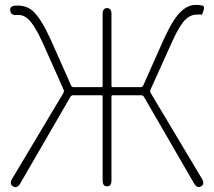

<svg xmlns="http://www.w3.org/2000/svg" viewBox="-20 -759 872 782"><path d="M33 0Q17 -10 29 -30L238 -380Q242 -387 239 -394L152 -589Q121 -657 94 -682Q74 -700 49 -698Q25 -695 22 -715Q18 -735 43 -736Q86 -739 114 -714Q147 -684 185 -601L270 -410Q273 -404 280 -404H393Q398 -404 398 -409V-702Q398 -726 416 -726Q434 -726 434 -702V-409Q434 -404 439 -404H553Q560 -404 563 -410L648 -601Q686 -684 719 -714Q747 -739 777 -739Q790 -739 802 -737Q815 -735 809 -716Q803 -698 800.5 -699Q798 -700 786 -700Q758 -700 738 -682Q712 -658 681 -589L593 -394Q590 -387 594 -380L803 -30Q815 -9 799 0Q783 9 771 -11L566 -365Q562 -371 555 -371H439Q434 -371 434 -366V-24Q434 0 416 0Q398 0 398 -24V-366Q398 -371 393 -371H278Q271 -371 267 -365L62 -11Q49 10 33 0Z"/></svg>

Font: Resource Han Rounded JP ExtraLight
Style: Regular
Weight: 250
Designer: Cyano Hao (round all glyphs); Ryoko NISHIZUKA 西塚涼子 (kana, bopomofo & ideographs); Paul D. Hunt (Latin, Greek & Cyrillic)
Foundry: Cyano Hao
Version: 0.990